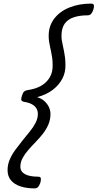

<svg xmlns="http://www.w3.org/2000/svg" viewBox="-20 -970 541 1065"><path d="M485 -950Q500 -950 501 -940Q502 -930 498 -917Q492 -900 485 -892.5Q478 -885 466 -885Q422 -885 389 -874Q356 -863 338.5 -838Q321 -813 321 -771Q321 -756 323.5 -742.5Q326 -729 329 -715.5Q332 -702 335 -686.5Q338 -671 340.5 -652Q343 -633 343 -609Q344 -569 326 -534Q308 -499 273 -472Q238 -445 186 -431Q210 -424 226.5 -409Q243 -394 251.5 -375.5Q260 -357 260 -338Q260 -306 248 -278.5Q236 -251 217 -227Q198 -203 176.5 -181Q155 -159 136 -137Q117 -115 105 -92.5Q93 -70 93 -45Q93 -18 118.5 -4Q144 10 191 10Q205 10 206.5 19Q208 28 204 43Q198 60 191 67.5Q184 75 172 75Q128 75 94 64Q60 53 41 30.5Q22 8 22 -26Q22 -57 34 -85Q46 -113 65.5 -139.5Q85 -166 106 -192Q127 -218 146.5 -242Q166 -266 178 -290Q190 -314 190 -338Q190 -356 181.5 -369.5Q173 -383 156.5 -392Q140 -401 114 -405Q101 -408 98.5 -414.5Q96 -421 101 -437Q107 -456 113.5 -462Q120 -468 132 -470Q176 -476 207 -493.5Q238 -511 255.5 -540Q273 -569 272 -609Q272 -632 269.5 -649Q267 -666 264 -680.5Q261 -695 258 -709Q255 -723 252.5 -738Q250 -753 250 -771Q250 -827 281.5 -867.5Q313 -908 366.5 -929Q420 -950 485 -950Z"/></svg>

Font: Playwrite DK Loopet Light
Style: Regular
Weight: 300
Version: Version 1.003